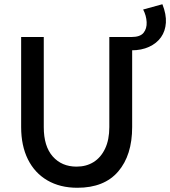

<svg xmlns="http://www.w3.org/2000/svg" viewBox="-20 -876 805 908"><path d="M602 -638V-701Q643 -701 659 -721Q675 -741 673.5 -771.5Q672 -802 657 -831L748 -856Q767 -808 764.5 -768.5Q762 -729 741.5 -700Q721 -671 685 -654.5Q649 -638 602 -638ZM346 12Q264 12 204 -23Q144 -58 112 -122.5Q80 -187 80 -275V-701H187V-275Q187 -184 229.5 -136Q272 -88 342 -88Q388 -88 422.5 -109.5Q457 -131 477 -173Q497 -215 497 -275V-701H605V-275Q605 -142 539 -65Q473 12 346 12Z"/></svg>

Font: Inclusive Sans Medium
Style: Regular
Weight: 500
Designer: Olivia King
Foundry: Olivia King
Version: Version 2.004